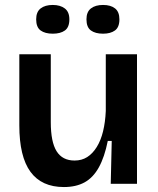

<svg xmlns="http://www.w3.org/2000/svg" viewBox="-20 -742 639 775"><path d="M238 13Q148 13 103 -48.5Q58 -110 58 -236V-523H185V-249Q185 -169 208.5 -131.5Q232 -94 281 -94Q310 -94 332 -108Q354 -122 370.5 -148.5Q387 -175 396 -212Q405 -249 407 -294V-523H533V-221V0H427L431 -173H415Q402 -108 379 -66.5Q356 -25 321.5 -6Q287 13 238 13ZM396 -606Q365 -606 347 -619Q329 -632 329 -664Q329 -694 347 -708Q365 -722 396 -722Q427 -722 444.5 -708Q462 -694 462 -664Q462 -632 444 -619Q426 -606 396 -606ZM193 -606Q162 -606 144 -619Q126 -632 126 -664Q126 -694 144 -708Q162 -722 193 -722Q223 -722 241.5 -708Q260 -694 260 -664Q260 -632 242 -619Q224 -606 193 -606Z"/></svg>

Font: Bricolage Grotesque 28pt SemiBold
Style: Regular
Weight: 600
Version: Version 1.001;gftools[0.9.33.dev8+g029e19f]